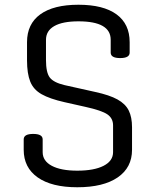

<svg xmlns="http://www.w3.org/2000/svg" viewBox="-20 -775 657 810"><path d="M306 15Q198 15 139 -26.5Q80 -68 80 -143V-187Q80 -210 120 -210Q160 -210 160 -187V-133Q160 -96 198.5 -75.5Q237 -55 306 -55Q377 -55 417 -75.5Q457 -96 457 -133V-246Q457 -276 433 -292.5Q409 -309 341 -324L252 -344Q190 -358 155.5 -377.5Q121 -397 107.5 -431Q94 -465 94 -520V-597Q94 -674 150 -714.5Q206 -755 311 -755Q416 -755 471.5 -714.5Q527 -674 527 -597V-553Q527 -530 487 -530Q447 -530 447 -553V-607Q447 -685 311 -685Q244 -685 209 -665Q174 -645 174 -607V-522Q174 -469 190 -448Q206 -427 252 -416L382 -387Q442 -374 475.5 -355.5Q509 -337 523 -309Q537 -281 537 -238V-143Q537 -68 476.5 -26.5Q416 15 306 15Z"/></svg>

Font: Offside
Style: Regular
Weight: 400
Designer: Eduardo Rodriguez Tunni
Foundry: Eduardo Rodriguez Tunni
Version: Version 1.002; ttfautohint (v1.8.4.7-5d5b);gftools[0.9.23]